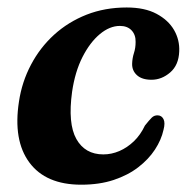

<svg xmlns="http://www.w3.org/2000/svg" viewBox="-20 -494 520 526"><path d="M308.5 -423Q280.5 -423 253.5 -400.5Q226.5 -378 206 -337.8Q185.5 -297.5 177.5 -242.5Q165.5 -155.5 189.2 -113.2Q213 -71 263 -71Q285.5 -71 307 -80.2Q328.5 -89.5 346.8 -107Q365 -124.5 377 -150Q388.5 -164.5 395.5 -171.5Q402.5 -178.5 412.5 -178Q423 -177.5 428 -167.5Q433 -157.5 428 -138.5Q422 -111 404.5 -84.2Q387 -57.5 358.8 -35.8Q330.5 -14 291.5 -1Q252.5 12 202.5 12Q105.5 12 60.5 -48.8Q15.5 -109.5 32 -216Q40 -269.5 64.8 -316.5Q89.5 -363.5 128.2 -398.8Q167 -434 217.2 -453.8Q267.5 -473.5 327 -473.5Q376.5 -473.5 408.8 -456.2Q441 -439 456.8 -411.8Q472.5 -384.5 471 -353Q469.5 -315.5 446.2 -295.5Q423 -275.5 395 -275.5Q369 -275.5 355.2 -288Q341.5 -300.5 342 -319.5Q342.5 -335 347 -348.8Q351.5 -362.5 351.5 -379Q352 -398.5 340.5 -410.8Q329 -423 308.5 -423Z"/></svg>

Font: Fraunces SemiBold
Style: Italic
Weight: 600
Italic angle: -16°
Version: Version 1.000;[b76b70a41]